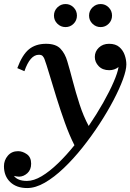

<svg xmlns="http://www.w3.org/2000/svg" viewBox="-67 -691 659 971"><path d="M383.4 -612.1Q383.4 -636.2 400.6 -653.4Q417.9 -670.6 441.9 -670.6Q465.9 -670.6 482.8 -653.4Q499.6 -636.2 499.6 -612.1Q499.6 -588.1 482.8 -571.1Q465.9 -554 441.9 -554Q417.9 -554 400.6 -571.1Q383.4 -588.1 383.4 -612.1ZM205.9 -612.1Q205.9 -636.2 223.1 -653.4Q240.4 -670.6 264.4 -670.6Q288.4 -670.6 305.3 -653.4Q322.1 -636.2 322.1 -612.1Q322.1 -588.1 305.3 -571.1Q288.4 -554 264.4 -554Q240.4 -554 223.1 -571.1Q205.9 -588.1 205.9 -612.1ZM70.5 260Q16.5 260 -15.2 229.8Q-47 199.5 -47 149.5Q-47 119.5 -27.5 96.5Q-8 73.5 24.5 73.5Q47 73.5 68.8 88.8Q90.5 104 90.5 137Q90.5 167.5 71.5 184.8Q52.5 202 29.5 202.5Q17 202 3.5 198.5Q22.5 224 69 224Q104 224 144 200Q184 176 226.2 135.2Q268.5 94.5 309.5 43.5Q284 -6.5 261 -70.8Q238 -135 218 -199.5Q198 -264 182.5 -316Q167 -368 157.5 -393.5Q154.5 -401 148.8 -407.5Q143 -414 129.5 -414Q85 -414 56.5 -331L20.5 -346.5Q45.5 -414 79.5 -441.8Q113.5 -469.5 166 -469.5Q215.5 -469.5 239 -444.5Q262.5 -419.5 273.5 -380.5Q286 -339 301 -281.2Q316 -223.5 335.5 -163.2Q355 -103 381.5 -54Q422 -113.5 454.8 -171.5Q487.5 -229.5 508 -277Q528.5 -324.5 532.5 -352Q512 -336 485.5 -336Q451.5 -336 432 -356.5Q412.5 -377 412.5 -403Q412.5 -430.5 432.8 -450Q453 -469.5 484.5 -469.5Q517.5 -469.5 536.5 -453Q555.5 -436.5 563.8 -412.2Q572 -388 572 -365Q572 -337 554.8 -289.8Q537.5 -242.5 507 -184.2Q476.5 -126 436.2 -64.2Q396 -2.5 350 55.2Q304 113 255.5 159.2Q207 205.5 159.8 232.8Q112.5 260 70.5 260Z"/></svg>

Font: Bodoni* 06pt Medium
Style: Italic
Weight: 500
Italic angle: -13°
Version: Version 2.3